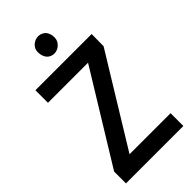

<svg xmlns="http://www.w3.org/2000/svg" viewBox="-296 -1058 1135 1135"><g transform="rotate(-45 271.5 -491.0)"><path d="M511 -107V0H31V-99L377 -663H42V-768H512L511 -667L168 -107ZM212 -901Q207 -935 224 -955.5Q241 -976 266 -981Q291 -986 313.5 -972.5Q336 -959 342 -925Q347 -891 329.5 -869.5Q312 -848 287 -843Q262 -838 240 -852Q218 -866 212 -901Z"/></g></svg>

Font: Yaldevi SemiBold
Style: Regular
Weight: 600
Designer: Sol Matas, Rajitha Manaperi, Kosala Senevirathne
Foundry: Mooniak
Version: Version 1.100